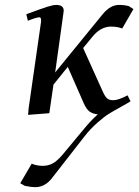

<svg xmlns="http://www.w3.org/2000/svg" viewBox="-20 -464 568 787"><path d="M63 287.1 109.9 207Q131.8 215.8 154.8 215.8Q176.8 215.8 194.8 206.5Q212.9 197.3 234.9 171.9L319.8 69.8Q354.5 27.3 380.9 4.9Q359.4 2.4 346.7 -7.1Q334 -16.6 323.2 -41L257.8 -189.9L199.2 -117.2L182.1 0L95.2 6.8L97.2 -19L147.9 -372.1Q150.9 -393.1 141.1 -393.1Q129.9 -393.1 94.2 -378.9L87.9 -405.8Q151.9 -429.2 174.6 -436.5Q197.3 -443.8 210.9 -443.8Q241.2 -443.8 241.2 -419.9Q241.2 -418.9 238.8 -401.9L206.1 -167L400.9 -405.8Q432.1 -443.8 467.8 -443.8Q490.2 -443.8 507.8 -439L526.9 -426.8L481 -347.2Q461.4 -355 435.1 -355Q391.6 -355 356.9 -311L320.8 -267.1L399.9 -91.8Q410.2 -67.9 419.2 -60.5Q428.2 -53.2 444.8 -53.2Q464.8 -53.2 502.9 -73.2L515.1 -48.8Q503.9 -41.5 475.1 -25.6Q446.3 -9.8 426.8 2.2Q407.2 14.2 378.9 39.1Q350.6 64 326.2 95.2L193.8 265.1Q165 303.2 124 303.2Q109.9 303.2 82 297.9Z"/></svg>

Font: Dehuti Alt
Style: Bold-Italic
Weight: 700
Version: Version 1.2